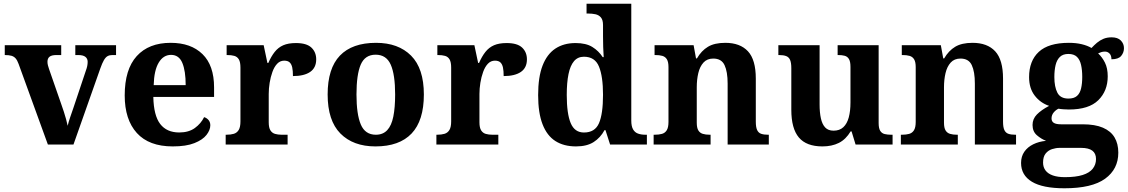

<svg xmlns="http://www.w3.org/2000/svg" viewBox="-20 -780 6088 1036"><path d="M80.3 -435.2Q73.3 -454.5 64.4 -464.8Q55.5 -475.1 41.7 -479.1Q27.9 -483 5.7 -483V-536H310.3V-483H284.5Q259.1 -483 247.6 -474.1Q236.1 -465.2 236.1 -446.6Q236.1 -436.8 238.7 -427Q241.3 -417.1 244.7 -407.3L310.4 -218.3Q318.2 -197.7 324.6 -176.8Q331 -155.8 336.5 -137Q341.9 -118.2 345.2 -101.3Q349.6 -121.2 358.9 -148.1Q368.3 -175.1 376 -197.7L443.4 -399.1Q448.4 -412.3 450.7 -423.8Q453 -435.3 453 -446.7Q453 -463.5 440.8 -473.2Q428.7 -483 401.5 -483H386.4V-536H606.2V-483H586Q571.1 -483 560.3 -477Q549.6 -471 540.5 -455.1Q531.3 -439.3 521.1 -410.2L376.4 0H238.4Z M912.1 10Q784 10 718.4 -62.3Q652.9 -134.6 652.9 -265.2Q652.9 -405.7 717.8 -477.3Q782.8 -548.9 901 -548.9Q1010.2 -548.9 1072.6 -488Q1135.1 -427.2 1135.1 -308.2V-256.9H807.3Q809.3 -156.6 844.5 -110.9Q879.7 -65.2 947 -65.2Q998.4 -65.2 1031.5 -89.3Q1064.5 -113.4 1081.3 -147.9Q1095.3 -143.8 1105.1 -132.5Q1114.8 -121.1 1114.8 -104.1Q1114.8 -78.3 1094.1 -51.8Q1073.3 -25.3 1028.8 -7.7Q984.3 10 912.1 10ZM981.9 -320.8Q981.9 -397.3 963.8 -440.6Q945.6 -483.9 903 -483.9Q861.4 -483.9 836.4 -442.1Q811.4 -400.4 809.3 -320.8Z M1197.7 0V-53H1201.8Q1224.8 -53 1241.6 -58Q1258.3 -63 1267.9 -78.5Q1277.4 -94 1277.4 -125V-415Q1277.4 -445 1268.8 -459.5Q1260.2 -474 1244.3 -478.5Q1228.5 -483 1206.5 -483H1202.9V-536H1402.7L1422.9 -440.5H1427.9Q1443.2 -475.7 1462.2 -499.8Q1481.3 -524 1508.6 -535.9Q1535.9 -547.7 1577 -547.7Q1634.4 -547.7 1660.3 -523.2Q1686.2 -498.7 1686.2 -459.7Q1686.2 -414.2 1653.4 -391.8Q1620.6 -369.5 1560.7 -369.5Q1560.7 -397.5 1556.9 -415.7Q1553 -433.8 1543 -443.3Q1532.9 -452.7 1513.5 -452.7Q1491.3 -452.7 1475.5 -436Q1459.7 -419.2 1449.9 -391.8Q1440 -364.5 1435 -333.2Q1430 -302 1430 -273V-120Q1430 -91 1439.2 -76.5Q1448.4 -62 1464.3 -57.5Q1480.2 -53 1499.8 -53H1531.9V0Z M2005.9 10Q1885.8 10 1816.8 -59.6Q1747.9 -129.2 1747.9 -270.2Q1747.9 -410.7 1814 -479.8Q1880.2 -548.9 2009.1 -548.9Q2129.2 -548.9 2198.1 -479.8Q2267.1 -410.7 2267.1 -270.2Q2267.1 -129.2 2200.9 -59.6Q2134.8 10 2005.9 10ZM2008 -53Q2046.4 -53 2069.4 -77.7Q2092.5 -102.3 2102.3 -150.9Q2112.1 -199.6 2112.1 -270.2Q2112.1 -377.5 2088.3 -431.2Q2064.5 -484.9 2006.9 -484.9Q1949.4 -484.9 1926.4 -431.2Q1903.5 -377.5 1903.5 -270.3Q1903.5 -163.1 1926.9 -108.1Q1950.4 -53 2008 -53Z M2334.7 0V-53H2338.8Q2361.8 -53 2378.6 -58Q2395.3 -63 2404.9 -78.5Q2414.4 -94 2414.4 -125V-415Q2414.4 -445 2405.8 -459.5Q2397.2 -474 2381.3 -478.5Q2365.5 -483 2343.5 -483H2339.9V-536H2539.7L2559.9 -440.5H2564.9Q2580.2 -475.7 2599.2 -499.8Q2618.3 -524 2645.6 -535.9Q2672.9 -547.7 2714 -547.7Q2771.4 -547.7 2797.3 -523.2Q2823.2 -498.7 2823.2 -459.7Q2823.2 -414.2 2790.4 -391.8Q2757.6 -369.5 2697.7 -369.5Q2697.7 -397.5 2693.9 -415.7Q2690 -433.8 2680 -443.3Q2669.9 -452.7 2650.5 -452.7Q2628.3 -452.7 2612.5 -436Q2596.7 -419.2 2586.9 -391.8Q2577 -364.5 2572 -333.2Q2567 -302 2567 -273V-120Q2567 -91 2576.2 -76.5Q2585.4 -62 2601.3 -57.5Q2617.2 -53 2636.8 -53H2668.9V0Z M3087.9 10Q3022.1 10 2976.7 -19Q2931.3 -48 2907.5 -109.5Q2883.7 -171 2883.7 -267Q2883.7 -364 2907.5 -425.8Q2931.3 -487.6 2976.5 -517.7Q3021.7 -547.7 3085.9 -547.7Q3142.2 -547.7 3176.4 -526.4Q3210.6 -505.1 3232 -471.9H3237.4Q3235.6 -495.8 3234.7 -526.6Q3233.8 -557.3 3233.8 -584.2V-644.8Q3233.8 -672.4 3222.5 -685.8Q3211.3 -699.1 3193 -703.1Q3174.7 -707 3152.8 -707H3144.9V-760H3386.3V-129.1Q3386.3 -99 3395.8 -82.2Q3405.3 -65.5 3422.3 -59.3Q3439.4 -53 3462.5 -53H3470.5V0H3272L3247 -77.8H3241.9Q3219.9 -37 3183.3 -13.5Q3146.7 10 3087.9 10ZM3130.8 -65Q3190.3 -65 3212 -115.2Q3233.8 -165.4 3233.8 -268.7Q3233.8 -367.5 3212 -420.7Q3190.3 -473.9 3130.8 -473.9Q3097.6 -473.9 3077.3 -450Q3057 -426.1 3047.6 -380.3Q3038.1 -334.5 3038.1 -267.6Q3038.1 -166.4 3059.4 -115.7Q3080.7 -65 3130.8 -65Z M3506.9 0V-53H3512.6Q3535.6 -53 3552 -57.7Q3568.5 -62.4 3577.8 -77.4Q3587 -92.3 3587 -122.1V-417.9Q3587 -446.1 3578.3 -460.1Q3569.7 -474 3554 -478.5Q3538.3 -483 3516.3 -483H3511.9V-536H3722.6L3735.6 -464.9H3740.6Q3764.6 -506.4 3800 -527.6Q3835.3 -548.9 3893.7 -548.9Q3973.3 -548.9 4015.8 -503.3Q4058.2 -457.6 4058.2 -355.8V-123.9Q4058.2 -93.4 4065.4 -78.2Q4072.6 -63 4087.3 -58Q4101.9 -53 4123.9 -53H4128.4V0H3906.2V-328.8Q3906.2 -393.2 3889.5 -428.6Q3872.9 -464 3828.7 -464Q3795.3 -464 3775.8 -442.4Q3756.2 -420.8 3747.9 -385.5Q3739.6 -350.2 3739.6 -309V-118.3Q3739.6 -90.4 3748 -76.5Q3756.4 -62.6 3772.1 -57.8Q3787.7 -53 3809.7 -53H3814.2V0Z M4417.7 10Q4331.2 10 4290.5 -38.2Q4249.8 -86.5 4249.8 -187.7V-412.1Q4249.8 -441.5 4243.2 -456.6Q4236.7 -471.7 4222.2 -477.3Q4207.8 -483 4183.5 -483H4179.9V-536H4402.4V-215.9Q4402.4 -173.5 4409.3 -141.7Q4416.2 -109.8 4432.5 -92.3Q4448.8 -74.9 4477.8 -74.9Q4510.2 -74.9 4530.4 -93.6Q4550.6 -112.4 4559.8 -146.6Q4569 -180.8 4569 -227V-419.1Q4569 -448.2 4560.6 -461.7Q4552.2 -475.3 4537.5 -479.1Q4522.8 -483 4503.3 -483H4499.7V-536H4721V-116Q4721 -87.5 4729.6 -73.9Q4738.2 -60.3 4753.5 -56.7Q4768.8 -53 4787.9 -53H4796.2V0H4596.6L4574.9 -71.1H4569.9Q4544.1 -27.9 4506.6 -9Q4469 10 4417.7 10Z M4840.9 0V-53H4846.6Q4869.6 -53 4886 -57.7Q4902.5 -62.4 4911.8 -77.4Q4921 -92.3 4921 -122.1V-417.9Q4921 -446.1 4912.3 -460.1Q4903.7 -474 4888 -478.5Q4872.3 -483 4850.3 -483H4845.9V-536H5056.6L5069.6 -464.9H5074.6Q5098.6 -506.4 5134 -527.6Q5169.3 -548.9 5227.7 -548.9Q5307.3 -548.9 5349.8 -503.3Q5392.2 -457.6 5392.2 -355.8V-123.9Q5392.2 -93.4 5399.4 -78.2Q5406.6 -63 5421.3 -58Q5435.9 -53 5457.9 -53H5462.4V0H5240.2V-328.8Q5240.2 -393.2 5223.5 -428.6Q5206.9 -464 5162.7 -464Q5129.3 -464 5109.8 -442.4Q5090.2 -420.8 5081.9 -385.5Q5073.6 -350.2 5073.6 -309V-118.3Q5073.6 -90.4 5082 -76.5Q5090.4 -62.6 5106.1 -57.8Q5121.7 -53 5143.7 -53H5148.2V0Z M5723.6 235.9Q5606.3 235.9 5547.9 200.6Q5489.5 165.3 5489.5 99.2Q5489.5 64.3 5507 38.9Q5524.5 13.6 5555.1 -1.4Q5585.6 -16.4 5624.4 -20.1Q5598 -30.2 5574.7 -50.4Q5551.4 -70.7 5551.4 -105.6Q5551.4 -138.5 5575 -162.5Q5598.7 -186.5 5640.8 -208.8Q5593.7 -224.5 5563.3 -264Q5532.8 -303.5 5532.8 -363.9Q5532.8 -451.6 5585.3 -500.3Q5637.8 -548.9 5747.5 -548.9Q5785.8 -548.9 5816.6 -541.5Q5847.5 -534.1 5869.6 -521.1Q5883.7 -536.2 5899.1 -549.3Q5914.6 -562.3 5933.9 -570.5Q5953.3 -578.6 5978.2 -578.6Q6011.1 -578.6 6027.9 -561.4Q6044.7 -544.1 6044.7 -520.2Q6044.7 -496.3 6029.6 -478.2Q6014.5 -460.1 5977.2 -460.1Q5977.2 -480.4 5967 -491Q5956.7 -501.6 5942.5 -501.6Q5930.7 -501.6 5921.8 -498.6Q5913 -495.6 5905.3 -492Q5927.5 -471.5 5942.3 -441.6Q5957.1 -411.6 5957.1 -368.1Q5957.1 -289.4 5906.2 -239.3Q5855.3 -189.1 5747.5 -189.1Q5736.6 -189.1 5718.5 -190.3Q5700.4 -191.5 5691.6 -193.5Q5677.8 -187.6 5665.8 -173.5Q5653.9 -159.3 5653.9 -141Q5653.9 -124.7 5666.2 -117Q5678.6 -109.3 5704.8 -109.3H5821.9Q5888.9 -109.3 5931.2 -91Q5973.6 -72.7 5993.9 -38.6Q6014.2 -4.5 6014.2 43.7Q6014.2 132.6 5943 184.3Q5871.8 235.9 5723.6 235.9ZM5726.2 175.9Q5784.9 175.9 5821.8 164.2Q5858.8 152.5 5876.3 130.2Q5893.9 107.9 5893.9 78.1Q5893.9 47.8 5874 32.9Q5854.1 17.9 5813.3 17.9H5697.4Q5677.5 17.9 5656.8 24.6Q5636.2 31.2 5622.2 48.3Q5608.2 65.4 5608.2 97.3Q5608.2 122.2 5621.6 139.9Q5634.9 157.6 5661.4 166.8Q5688 175.9 5726.2 175.9ZM5745.1 -248.1Q5775.2 -248.1 5791.2 -262.3Q5807.2 -276.4 5813.4 -303Q5819.6 -329.5 5819.6 -365Q5819.6 -401.9 5813.2 -429.9Q5806.8 -458 5790.8 -473.4Q5774.7 -488.9 5744.6 -488.9Q5715.5 -488.9 5699 -472.9Q5682.5 -457 5675.8 -428.9Q5669.1 -400.9 5669.1 -364Q5669.1 -311.6 5685.4 -279.9Q5701.7 -248.1 5745.1 -248.1Z"/></svg>

Font: Noto Serif Lao
Style: Regular
Weight: 400
Designer: Monotype Design Team
Foundry: Monotype Imaging Inc.
Version: Version 2.003